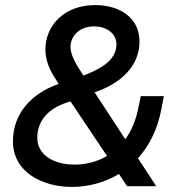

<svg xmlns="http://www.w3.org/2000/svg" viewBox="-20 -734 715 757"><path d="M209 -407 211 -403C104 -366 31 -286 31 -177C31 -54 149 3 263 3C325 3 391 -13 449 -48L481 0H596L524 -110C568 -159 602 -224 617 -308L626 -355H535L527 -316C517 -261 498 -218 474 -185L353 -370C457 -405 530 -474 530 -570C530 -665 451 -714 355 -714C234 -714 159 -634 159 -539C159 -482 187 -441 209 -407ZM127 -191C127 -264 179 -313 258 -334L402 -119C359 -94 313 -85 275 -85C190 -85 127 -124 127 -191ZM258 -550C258 -585 286 -630 352 -630C393 -630 439 -607 439 -559C439 -493 370 -460 309 -436L307 -439C279 -482 258 -516 258 -550Z"/></svg>

Font: Fixel Display Medium
Style: Italic
Weight: 500
Italic angle: -10°
Designer: AlfaBravo + MacPaw
Foundry: Kyrylo Tkachov, Marchela Mozhyna, Serhii Makarenko, Maria Weinstein, Zakhar Kryvoshyya
Version: Version 1.210;Glyphs 3.2 (3217)